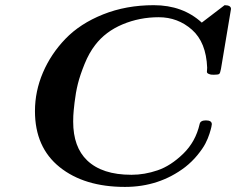

<svg xmlns="http://www.w3.org/2000/svg" viewBox="-20 -717 920 748"><path d="M116.2 -284.2Q116.2 -361.3 147.2 -434.1Q178.2 -506.8 235.1 -565.9Q292 -625 381.6 -660.9Q471.2 -696.8 579.1 -696.8Q691.9 -696.8 766.1 -628.9L855 -696.8Q879.9 -696.8 879.9 -682.1Q879.9 -680.2 877.9 -669.9L840.8 -448.2Q837.9 -432.1 834 -429Q830.1 -425.8 813 -425.8Q806.2 -425.8 802.5 -426.3Q798.8 -426.8 792.5 -429.4Q786.1 -432.1 786.1 -437.5Q786.1 -442.9 787.1 -453.1Q783.2 -552.2 728 -601.1Q672.9 -649.9 598.1 -649.9Q523.9 -649.9 457.5 -622.1Q391.1 -594.2 351.1 -542Q327.1 -511.2 309.6 -468Q292 -424.8 283.4 -390.4Q274.9 -356 270.5 -317.9Q266.1 -279.8 265.6 -265.9Q265.1 -252 265.1 -243.2Q265.1 -144 319.8 -91.8Q378.4 -36.1 491.2 -36.1Q492.2 -36.1 493.2 -36.1Q543 -36.1 594 -53.5Q645 -70.8 693.6 -117.9Q742.2 -165 757.8 -233.9Q760.7 -248 782.2 -248Q805.2 -248 805.2 -232.9Q805.2 -231 803.5 -222.4Q801.8 -213.9 795.9 -195.3Q790 -176.8 780 -157.5Q770 -138.2 749 -112.5Q728 -86.9 701.2 -65.9Q600.1 11.2 466.8 11.2Q308.6 11.2 212.4 -65.9Q116.2 -143.1 116.2 -284.2Z"/></svg>

Font: CMU Serif Extra
Style: BoldSlanted
Weight: 700
Italic angle: -9.46001°
Version: Version 0.7.0